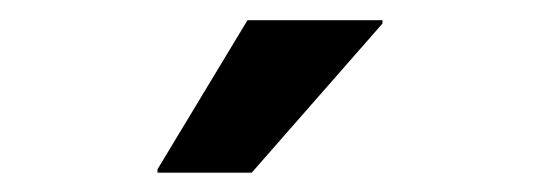

<svg xmlns="http://www.w3.org/2000/svg" viewBox="-20 -736 540 192"><path d="M137.5 -563.3V-566.7L227.5 -715.8H362.5V-712.5L231.7 -563.3Z"/></svg>

Font: Funnel Display SemiBold
Style: Regular
Weight: 600
Designer: NORD ID, Kristian Moeller
Foundry: Dicotype
Version: Version 1.000